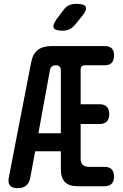

<svg xmlns="http://www.w3.org/2000/svg" viewBox="-20 -970 640 1000"><path d="M297 -88V-182H163L138 -46Q133 -18 117 -4Q101 10 72.5 10Q44 10 32 -4Q20 -18 26 -46L142 -644Q150 -688 176 -709Q202 -730 247 -730H525Q550 -730 562 -718Q574 -706 574 -681Q574 -656 562 -643Q550 -630 525 -630H422Q411 -630 405.5 -624.5Q400 -619 400 -608V-427H498Q524 -427 536.5 -414Q549 -401 549 -376Q549 -351 536.5 -337.5Q524 -324 498 -324H400V-145Q400 -122 411 -111.5Q422 -101 444 -101H524Q549 -101 561.5 -88.5Q574 -76 574 -51Q574 -26 561.5 -13Q549 0 524 0H386Q340 0 318.5 -21.5Q297 -43 297 -88ZM297 -276V-603Q297 -617 290.5 -623.5Q284 -630 271 -630Q258 -630 250 -623.5Q242 -617 240 -604L180 -276ZM306 -810Q267 -810 260 -825Q253 -840 276 -872L311 -918Q324 -936 340.5 -943Q357 -950 379 -950Q419 -950 426.5 -934.5Q434 -919 409 -888L370 -840Q357 -825 341.5 -817.5Q326 -810 306 -810Z"/></svg>

Font: Maple Mono SemiBold
Style: Regular
Weight: 600
Monospace: yes
Designer: subframe7536
Version: Version 7.000